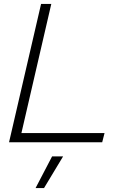

<svg xmlns="http://www.w3.org/2000/svg" viewBox="-20 -724 611 977"><path d="M89 -47H512L500 0H26L189 -704H241ZM301 72 204 233H161L245 72Z"/></svg>

Font: Prodigy Sans Light
Style: Italic
Weight: 300
Italic angle: -13°
Designer: Wei Huang
Foundry: Wei Huang
Version: Version 1.003; ttfautohint (v1.8.3)